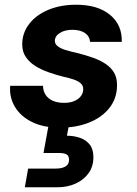

<svg xmlns="http://www.w3.org/2000/svg" viewBox="-20 -528 578 812"><path d="M234 12Q165 12 116.5 -11.5Q68 -35 43.5 -75.5Q19 -116 23 -165H162Q162 -144 172.5 -127.5Q183 -111 203 -102Q223 -93 251 -93Q277 -93 295 -101Q313 -109 322.5 -122Q332 -135 332 -151Q332 -166 321.5 -175.5Q311 -185 292.5 -191.5Q274 -198 250 -203Q218 -211 186.5 -222Q155 -233 130 -248.5Q105 -264 89.5 -286.5Q74 -309 74 -340Q74 -389 103.5 -427Q133 -465 184.5 -486.5Q236 -508 302 -508Q393 -508 445 -465.5Q497 -423 495 -351H361Q359 -375 339 -388.5Q319 -402 286 -402Q254 -402 233 -388.5Q212 -375 212 -355Q212 -342 224 -332.5Q236 -323 257 -316.5Q278 -310 306 -304Q342 -295 373 -284Q404 -273 427 -257.5Q450 -242 462.5 -220.5Q475 -199 475 -168Q475 -113 443.5 -72.5Q412 -32 357.5 -10Q303 12 234 12ZM85 264 99 185H215Q242 185 257 176Q272 167 272 148Q272 131 261.5 125Q251 119 229 119H164L187 -7H273L263 46Q293 46 318.5 55Q344 64 359.5 83.5Q375 103 375 137Q375 176 354.5 204.5Q334 233 299.5 248.5Q265 264 223 264Z"/></svg>

Font: DM Sans 24pt ExtraBold
Style: Italic
Weight: 800
Italic angle: -10°
Designer: Colophon Foundry, Jonny Pinhorn
Foundry: Colophon Foundry
Version: Version 4.004;gftools[0.9.30]